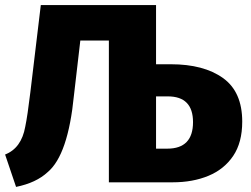

<svg xmlns="http://www.w3.org/2000/svg" viewBox="-21 -715 983 753"><path d="M42 18 -1 -109Q63 -134 78 -218Q87 -261 98 -353L139 -695H591V-463H649Q778 -463 853.5 -409Q929 -355 929 -238Q929 -156 893.5 -103.5Q858 -51 796.5 -25.5Q735 0 656 0H406V-556H294L269 -341Q246 -107 166 -40Q121 2 42 18ZM635 -132Q736 -132 736 -236Q736 -337 637 -337H591V-132Z"/></svg>

Font: Trujillo ExtraBold
Style: Regular
Weight: 800
Designer: Fira Sans original fonts by bBox Type GmbH, Carrois Corporate GbR, & Edenspiekermann AG / Changes by Cristiano Sobral
Foundry: Fira Sans original fonts by bBox Type GmbH, Carrois Corporate GbR, & Edenspiekermann AG / Changes by Cristiano Sobral
Version: Version 4.301;July 28, 2020;FontCreator 13.0.0.2655 64-bit